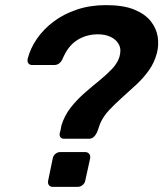

<svg xmlns="http://www.w3.org/2000/svg" viewBox="-20 -730 638 750"><path d="M230 -188Q221 -188 216.5 -193.5Q212 -199 213 -208Q215 -216 217 -224Q219 -232 220 -240Q232 -279 256 -309.5Q280 -340 309 -365.5Q338 -391 366.5 -414Q395 -437 416.5 -459.5Q438 -482 446 -506Q455 -535 445 -555Q435 -575 413 -585.5Q391 -596 363 -596Q317 -596 281 -573Q245 -550 224 -499Q218 -487 210 -481.5Q202 -476 191 -476H106Q96 -476 91 -482.5Q86 -489 88 -500Q98 -540 123.5 -577.5Q149 -615 188.5 -645Q228 -675 280 -692.5Q332 -710 394 -710Q462 -710 504.5 -692.5Q547 -675 569 -647Q591 -619 596 -586.5Q601 -554 593 -523Q583 -485 561.5 -455Q540 -425 512.5 -399.5Q485 -374 457.5 -349.5Q430 -325 406.5 -300Q383 -275 371 -247Q368 -238 365 -229.5Q362 -221 359 -213Q353 -201 345.5 -194.5Q338 -188 327 -188ZM186 0Q176 0 171 -7Q166 -14 168 -24L186 -111Q188 -122 196.5 -129Q205 -136 215 -136H312Q323 -136 328.5 -129Q334 -122 332 -111L313 -24Q311 -14 302.5 -7Q294 0 283 0Z"/></svg>

Font: Rubik Medium
Style: Italic
Weight: 500
Italic angle: -12°
Designer: Hubert and Fischer
Foundry: Hubert and Fischer
Version: Version 2.300;gftools[0.9.30]